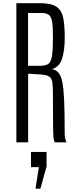

<svg xmlns="http://www.w3.org/2000/svg" viewBox="-20 -879 479 1186"><path d="M81.1 0V-859.4H227.1Q296.4 -859.4 328.6 -837.4Q360.8 -815.4 370.4 -768.6Q379.9 -721.7 379.9 -647.5Q379.9 -564.9 362.8 -514.6Q345.7 -464.4 300.8 -451.7Q325.7 -447.8 341.3 -429.9Q356.9 -412.1 365 -371.8Q373 -331.5 376.2 -260.7Q379.4 -189.9 379.4 -80.1Q379.4 -68.4 379.4 -59.3Q379.4 -50.3 379.9 -43Q380.4 -35.6 381.6 -29.1Q382.8 -22.5 384.8 -15.4Q386.7 -8.3 390.1 0H317.9Q314.9 -5.9 313 -13.9Q311 -22 309.8 -37.6Q308.6 -53.2 308.1 -81.5Q307.6 -109.9 307.4 -156.2Q307.1 -202.6 307.1 -272Q307.1 -331.1 304.4 -361.8Q301.8 -392.6 285.9 -404.5Q270 -416.5 231 -418.9L153.8 -423.8V0ZM153.3 -472.7H229.5Q260.7 -472.7 277.6 -483.6Q294.4 -494.6 300.8 -531.5Q307.1 -568.4 307.1 -645.5V-651.9Q307.1 -715.3 301.5 -746.6Q295.9 -777.8 280.3 -788.3Q264.6 -798.8 234.9 -798.8H153.3ZM199.2 286.6 220.2 153.3H171.4V59.6H267.6V148.9L229.5 286.6Z"/></svg>

Font: Antonio Thin
Style: Regular
Weight: 250
Designer: Vernon Adams
Foundry: Vernon Adams
Version: Version 1.002